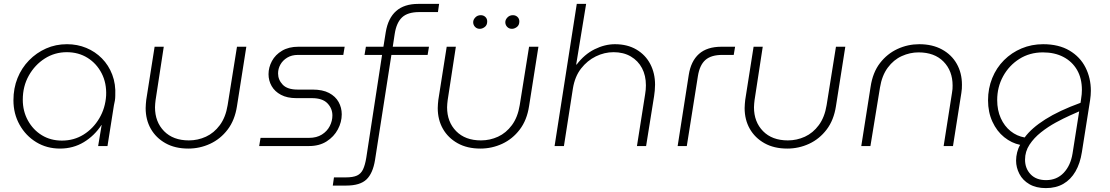

<svg xmlns="http://www.w3.org/2000/svg" viewBox="-20 -750 5698 986"><path d="M288 13Q220 13 166 -20Q112 -53 80.5 -109.5Q49 -166 49 -235Q49 -297 70 -349Q91 -401 129 -440Q167 -479 216.5 -501Q266 -523 324 -523Q377 -523 423 -504Q469 -485 503.5 -450Q538 -415 556.5 -366.5Q575 -318 572 -259Q572 -246 570 -233.5Q568 -221 565 -209L532 0H484L502 -108H501Q465 -53 410.5 -20Q356 13 288 13ZM298 -28Q360 -28 409.5 -59Q459 -90 490 -142.5Q521 -195 525 -259Q528 -323 502 -373.5Q476 -424 429.5 -453Q383 -482 323 -482Q261 -482 210 -449.5Q159 -417 128 -362Q97 -307 97 -238Q97 -179 123.5 -131Q150 -83 195 -55.5Q240 -28 298 -28Z M1245 -510 1197 -205Q1186 -133 1149 -84.5Q1112 -36 1059 -11.5Q1006 13 947 13Q879 13 830 -14.5Q781 -42 754.5 -88.5Q728 -135 728 -195Q728 -205 729 -216Q730 -227 731 -237L774 -510H821L779 -236Q778 -227 777 -217.5Q776 -208 776 -199Q776 -124 822.5 -76.5Q869 -29 950 -29Q996 -29 1037.5 -48Q1079 -67 1109 -107.5Q1139 -148 1149 -210L1197 -510Z M1311 0 1318 -42H1567Q1606 -42 1633 -59Q1660 -76 1673.5 -102.5Q1687 -129 1687 -157Q1687 -193 1661.5 -219.5Q1636 -246 1582 -246H1502Q1455 -246 1423 -263Q1391 -280 1375 -308Q1359 -336 1359 -369Q1359 -404 1376.5 -436.5Q1394 -469 1428.5 -489.5Q1463 -510 1512 -510H1750L1743 -468H1510Q1478 -468 1455 -454Q1432 -440 1420 -418.5Q1408 -397 1408 -373Q1408 -340 1432 -315Q1456 -290 1508 -290H1585Q1637 -290 1670 -272.5Q1703 -255 1719 -226Q1735 -197 1735 -163Q1735 -123 1715 -85.5Q1695 -48 1657.5 -24Q1620 0 1567 0Z M1689 203 1695 161H1755Q1793 161 1813.5 151.5Q1834 142 1844.5 119.5Q1855 97 1861 60L1942 -468H1852L1859 -510H1949L1961 -585Q1973 -657 2014.5 -693.5Q2056 -730 2128 -730H2235L2229 -688H2133Q2074 -688 2045 -661Q2016 -634 2007 -576L1997 -510H2183L2176 -468H1990L1906 71Q1895 140 1862 171.5Q1829 203 1758 203Z M2745 -510 2697 -205Q2686 -133 2649 -84.5Q2612 -36 2559 -11.5Q2506 13 2447 13Q2379 13 2330 -14.5Q2281 -42 2254.5 -88.5Q2228 -135 2228 -195Q2228 -205 2229 -216Q2230 -227 2231 -237L2274 -510H2321L2279 -236Q2278 -227 2277 -217.5Q2276 -208 2276 -199Q2276 -124 2322.5 -76.5Q2369 -29 2450 -29Q2496 -29 2537.5 -48Q2579 -67 2609 -107.5Q2639 -148 2649 -210L2697 -510ZM2609 -602Q2594 -602 2584.5 -612Q2575 -622 2575 -636Q2575 -649 2586 -660.5Q2597 -672 2614 -672Q2628 -672 2637.5 -663Q2647 -654 2647 -640Q2647 -621 2634.5 -611.5Q2622 -602 2609 -602ZM2444 -602Q2429 -602 2419.5 -612Q2410 -622 2410 -636Q2410 -649 2421 -660.5Q2432 -672 2449 -672Q2463 -672 2472.5 -663Q2482 -654 2482 -640Q2482 -621 2469.5 -611.5Q2457 -602 2444 -602Z M2828 0 2942 -730H2990L2939 -419L2941 -418Q2981 -471 3033.5 -497Q3086 -523 3138 -523Q3202 -523 3248.5 -495.5Q3295 -468 3319.5 -421Q3344 -374 3344 -315Q3344 -301 3342.5 -284.5Q3341 -268 3339 -256L3298 0H3251L3293 -266Q3295 -277 3296 -289Q3297 -301 3297 -312Q3297 -362 3277 -400Q3257 -438 3219.5 -460Q3182 -482 3131 -482Q3084 -482 3040 -460.5Q2996 -439 2964 -398Q2932 -357 2922 -295L2876 0Z M3460 0 3517 -365Q3528 -436 3569.5 -473Q3611 -510 3685 -510H3755L3748 -468H3689Q3632 -468 3602.5 -442Q3573 -416 3564 -359L3507 0Z M4321 -510 4273 -205Q4262 -133 4225 -84.5Q4188 -36 4135 -11.5Q4082 13 4023 13Q3955 13 3906 -14.5Q3857 -42 3830.5 -88.5Q3804 -135 3804 -195Q3804 -205 3805 -216Q3806 -227 3807 -237L3850 -510H3897L3855 -236Q3854 -227 3853 -217.5Q3852 -208 3852 -199Q3852 -124 3898.5 -76.5Q3945 -29 4026 -29Q4072 -29 4113.5 -48Q4155 -67 4185 -107.5Q4215 -148 4225 -210L4273 -510Z M4403 0 4451 -305Q4462 -378 4499 -426Q4536 -474 4589 -498.5Q4642 -523 4701 -523Q4768 -523 4817.5 -496Q4867 -469 4893.5 -422Q4920 -375 4920 -315Q4920 -305 4919.5 -294.5Q4919 -284 4917 -273L4874 0H4826L4869 -274Q4871 -284 4871.5 -293Q4872 -302 4872 -311Q4872 -386 4825.5 -433.5Q4779 -481 4697 -481Q4653 -481 4611 -462Q4569 -443 4539 -402.5Q4509 -362 4499 -300L4450 0Z M5351 216Q5301 216 5266.5 196Q5232 176 5215 143Q5198 110 5198 75Q5198 54 5203.5 32Q5209 10 5219 -6Q5175 -15 5137 -45.5Q5099 -76 5076.5 -125Q5054 -174 5054 -235Q5054 -296 5075.5 -349Q5097 -402 5136 -441Q5175 -480 5226.5 -501.5Q5278 -523 5337 -523Q5417 -523 5472 -490.5Q5527 -458 5554.5 -403.5Q5582 -349 5582 -284Q5582 -273 5581 -260.5Q5580 -248 5578 -235L5536 31Q5527 89 5503 130.5Q5479 172 5441 194Q5403 216 5351 216ZM5352 175Q5407 175 5442.5 137.5Q5478 100 5488 38L5522 -178Q5506 -171 5473.5 -156.5Q5441 -142 5401.5 -120.5Q5362 -99 5326 -70.5Q5290 -42 5267 -7Q5244 28 5244 70Q5244 115 5272.5 145Q5301 175 5352 175ZM5242 -44Q5277 -92 5348 -137Q5419 -182 5529 -222L5532 -243Q5534 -255 5535 -266Q5536 -277 5536 -288Q5536 -348 5511 -391Q5486 -434 5441 -457.5Q5396 -481 5336 -481Q5268 -481 5215 -447.5Q5162 -414 5131.5 -358.5Q5101 -303 5101 -236Q5101 -184 5119.5 -143Q5138 -102 5170 -76.5Q5202 -51 5242 -44Z"/></svg>

Font: MuseoModerno Thin ExtraLight
Style: Italic
Weight: 250
Italic angle: -9°
Version: Version 1.003